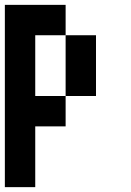

<svg xmlns="http://www.w3.org/2000/svg" viewBox="-20 -645 540 790"><path d="M0 125V-625H250V-500H125V-250H250V-125H125V125ZM250 -250V-500H375V-250Z"/></svg>

Font: GalmuriMono7 Regular
Style: Regular
Weight: 400
Designer: Lee Minseo (quiple)
Version: Version 2.399;hotconv 1.1.1;makeotfexe 2.6.0 DEVELOPMENT